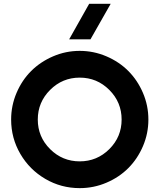

<svg xmlns="http://www.w3.org/2000/svg" viewBox="-20 -972 832 1002"><path d="M340.8 -766.6 445.3 -952.1H557.6L452.1 -766.6ZM396 9.8Q298.8 9.8 216.6 -38.3Q134.3 -86.4 86.2 -168.7Q38.1 -251 38.1 -348.1Q38.1 -420.9 66.4 -487.3Q94.7 -553.7 142.8 -601.6Q190.9 -649.4 257.1 -678Q323.2 -706.5 396 -706.5Q468.8 -706.5 535.4 -678Q602.1 -649.4 649.9 -601.3Q697.8 -553.2 726.1 -487.1Q754.4 -420.9 754.4 -348.1Q754.4 -275.4 726.1 -209.2Q697.8 -143.1 649.9 -95Q602.1 -46.9 535.6 -18.6Q469.2 9.8 396 9.8ZM550.5 -193.8Q614.7 -257.8 614.7 -348.1Q614.7 -438.5 550.5 -502.7Q486.3 -566.9 396 -566.9Q305.7 -566.9 241.5 -502.7Q177.2 -438.5 177.2 -348.1Q177.2 -257.8 241.5 -193.8Q305.7 -129.9 396 -129.9Q486.3 -129.9 550.5 -193.8Z"/></svg>

Font: Basically A Sans Serif
Style: Bold
Weight: 700
Designer: Hyung-Suk Kim
Foundry: Mental Design
Version: 1.000